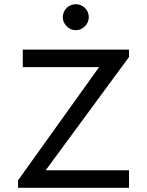

<svg xmlns="http://www.w3.org/2000/svg" viewBox="-20 -889 696 909"><path d="M338.9 -869.1C304.7 -869.1 277.3 -841.8 277.3 -807.6C277.3 -775.4 304.7 -746.1 338.9 -746.1C373 -746.1 400.4 -775.4 400.4 -807.6C400.4 -841.8 373 -869.1 338.9 -869.1ZM87.9 -654.3V-571.3H449.2L65.4 -35.2V0H590.8V-83H196.3L590.8 -619.1V-654.3Z"/></svg>

Font: Sen-gleads
Style: Regular
Weight: 400
Designer: Kosal Sen, Philatype
Foundry: Philatype
Version: Version 1.004; ttfautohint (v1.8.3)